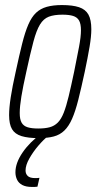

<svg xmlns="http://www.w3.org/2000/svg" viewBox="-20 -538 394 759"><path d="M133 8Q91 8 65 0Q39 -8 27.5 -27.5Q16 -47 16 -83Q16 -112 22.5 -154Q29 -196 42 -254Q56 -319 67.5 -365Q79 -411 92 -441Q105 -471 122.5 -487.5Q140 -504 165 -511Q190 -518 225 -518Q267 -518 292.5 -509.5Q318 -501 329.5 -480.5Q341 -460 341 -422Q341 -394 334 -352.5Q327 -311 315 -254Q301 -189 289.5 -143.5Q278 -98 265 -68.5Q252 -39 234.5 -22Q217 -5 192.5 1.5Q168 8 133 8ZM131 -30Q158 -30 176.5 -35Q195 -40 208.5 -53.5Q222 -67 232 -92.5Q242 -118 251.5 -157.5Q261 -197 273 -254Q285 -313 292.5 -353Q300 -393 300 -418Q300 -444 292.5 -457Q285 -470 269 -475Q253 -480 227 -480Q194 -480 173 -472Q152 -464 138 -441Q124 -418 112 -373Q100 -328 84 -254Q71 -196 64.5 -156.5Q58 -117 58 -91Q58 -66 65.5 -53Q73 -40 89 -35Q105 -30 131 -30ZM106 201Q83 201 68.5 193.5Q54 186 47.5 172.5Q41 159 41 143Q41 106 69.5 64.5Q98 23 144 -10L170 0Q152 14 131.5 38Q111 62 96 88.5Q81 115 81 136Q81 149 89.5 157.5Q98 166 119 166Q122 166 125.5 166Q129 166 136 165L128 200Q122 201 116.5 201Q111 201 106 201Z"/></svg>

Font: Saira ExtraCondensed ExtraLight
Style: Italic
Weight: 250
Width: 2
Italic angle: -12°
Designer: Hector Gatti with collaboration of the Omnibus-Type team
Foundry: Omnibus-Type
Version: Version 1.101